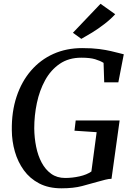

<svg xmlns="http://www.w3.org/2000/svg" viewBox="-20 -1012 720 1040"><path d="M312.5 8Q243 8 192.2 -18.5Q141.5 -45 109 -90Q76.5 -135 60.5 -191Q44.5 -247 44 -306Q42.5 -406.5 69.8 -488.5Q97 -570.5 148 -629.5Q199 -688.5 269.2 -720Q339.5 -751.5 425 -751.5Q479 -751.5 516.8 -746.5Q554.5 -741.5 581 -735.2Q607.5 -729 626.5 -724Q632.5 -722.5 638.2 -721Q644 -719.5 650.5 -718L621 -566H544.5L541 -671.5Q522.5 -683 495.2 -691.2Q468 -699.5 420.5 -699.5Q352 -699.5 303.5 -666.2Q255 -633 224.5 -577.5Q194 -522 179.8 -454.2Q165.5 -386.5 165.5 -317Q166 -265.5 175.8 -217.2Q185.5 -169 205.8 -131Q226 -93 257.5 -70.5Q289 -48 333 -48Q372 -48 411 -56.8Q450 -65.5 475 -83L503.5 -296L383.5 -304L390 -359.5H628L584 -43.5Q569.5 -43.5 550 -38.5Q530.5 -33.5 509 -27.5Q470.5 -16.5 424.5 -4.2Q378.5 8 312.5 8ZM420.5 -801.5 375 -834.5 524.5 -991.5 604 -935Q580 -908.5 546.8 -882.8Q513.5 -857 479.8 -836.2Q446 -815.5 420.5 -801.5Z"/></svg>

Font: Merriweather 24pt Medium
Style: Italic
Weight: 500
Italic angle: -7.8°
Version: Version 2.101